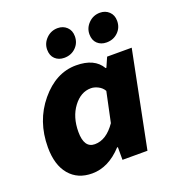

<svg xmlns="http://www.w3.org/2000/svg" viewBox="-132 -820 863 939"><g transform="rotate(-20 300.0 -351.0)"><path d="M189 12Q114 12 71 -39Q28 -90 28 -182Q28 -318 108.5 -415Q189 -512 294 -512Q390 -512 426 -450H430L452 -500H580L480 0H350V-66H346Q274 12 189 12ZM250 -118Q310 -118 358 -188L391 -344Q381 -362 361.5 -372Q342 -382 324 -382Q271 -382 232.5 -330.5Q194 -279 194 -202Q194 -118 250 -118ZM254 -566Q225 -566 206.5 -583.5Q188 -601 188 -632Q188 -665 212.5 -689.5Q237 -714 272 -714Q300 -714 319 -696Q338 -678 338 -648Q338 -613 314 -589.5Q290 -566 254 -566ZM474 -566Q445 -566 426.5 -583.5Q408 -601 408 -632Q408 -665 432.5 -689.5Q457 -714 492 -714Q520 -714 539 -696Q558 -678 558 -648Q558 -613 534 -589.5Q510 -566 474 -566Z"/></g></svg>

Font: TypoPRO Source Code Pro
Style: Italic
Weight: 900
Italic angle: -11°
Monospace: yes
Designer: Paul D. Hunt, Teo Tuominen
Foundry: Adobe Systems Incorporated
Version: Version 1.030;PS 1.0;hotconv 1.0.84;makeotf.lib2.5.63406